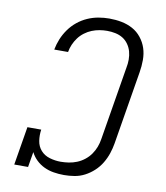

<svg xmlns="http://www.w3.org/2000/svg" viewBox="-84 -813 768 890"><g transform="rotate(10 300.0 -367.5)"><path d="M277 8Q252 8 228 4Q204 0 183 -10Q162 -20 145.5 -36Q129 -52 119 -72L107 0H42L72 -181H137Q133 -154 137 -128Q141 -102 157.5 -83.5Q174 -65 199.5 -57.5Q225 -50 251 -50Q270 -50 289.5 -53Q309 -56 327.5 -63.5Q346 -71 362.5 -84Q379 -97 390.5 -113.5Q402 -130 409 -148.5Q416 -167 419 -187L476 -532Q480 -551 480 -571Q480 -591 475 -609Q470 -627 459 -642.5Q448 -658 432.5 -667.5Q417 -677 398 -681Q379 -685 359 -685Q341 -685 323 -682Q305 -679 287.5 -672Q270 -665 254 -653Q238 -641 226.5 -625.5Q215 -610 207.5 -592.5Q200 -575 197 -557H132Q137 -583 147 -607.5Q157 -632 173 -654.5Q189 -677 210.5 -694.5Q232 -712 257 -723Q282 -734 308 -738.5Q334 -743 359 -743Q389 -743 417 -737.5Q445 -732 469 -719Q493 -706 510.5 -684Q528 -662 536.5 -636Q545 -610 545 -580.5Q545 -551 540 -522L483 -177Q479 -153 471 -129Q463 -105 449.5 -82.5Q436 -60 416.5 -42Q397 -24 374 -12Q351 0 326 4Q301 8 277 8Z"/></g></svg>

Font: Iosevka Slab LtExObl
Style: Regular
Weight: 300
Width: 7
Italic angle: -9°
Monospace: yes
Designer: Belleve Invis
Foundry: Belleve Invis
Version: Version 11.1.0; ttfautohint (v1.8.3)